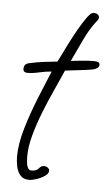

<svg xmlns="http://www.w3.org/2000/svg" viewBox="-46 -555 359 624"><g transform="rotate(5 134.0 -243.5)"><path d="M73 36Q53 36 43 23.5Q33 11 30 -6Q27 -23 27 -36Q27 -77 42 -128Q57 -179 77.5 -230Q98 -281 115 -321Q97 -320 75.5 -315Q54 -310 37 -310Q23 -310 23 -322Q23 -339 41 -342Q63 -347 86 -350Q109 -353 131 -355Q137 -366 148 -389Q159 -412 173 -438.5Q187 -465 200.5 -486.5Q214 -508 223 -517Q229 -523 236 -523Q243 -523 248 -519Q253 -515 253 -509Q253 -506 250 -501Q225 -470 208 -433Q191 -396 174 -361Q192 -363 212 -365Q232 -367 251 -367Q257 -367 262.5 -365Q268 -363 268 -356Q268 -350 262.5 -346Q257 -342 250 -340Q228 -336 204.5 -333.5Q181 -331 158 -328Q145 -298 128 -261Q111 -224 95.5 -184.5Q80 -145 70 -108Q60 -71 60 -41Q60 -36 60.5 -24.5Q61 -13 65 -4Q69 5 77 5Q94 5 101 -4Q108 -13 117 -13Q124 -13 129.5 -9Q135 -5 135 1Q135 10 123.5 18Q112 26 97 31Q82 36 73 36Z"/></g></svg>

Font: Ms Madi
Style: Regular
Weight: 400
Designer: Robert E. Leuschke
Foundry: Robert E. Leuschke
Version: Version 1.010; ttfautohint (v1.8.3)